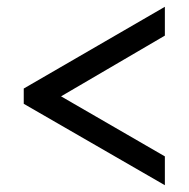

<svg xmlns="http://www.w3.org/2000/svg" viewBox="-20 -641 556 566"><path d="M466 -95 50 -335V-380L466 -621V-536L160 -357L466 -180Z"/></svg>

Font: Noto Serif Lao SemiCondensed Black
Style: Regular
Weight: 900
Width: 4
Designer: Monotype Design Team
Foundry: Monotype Imaging Inc.
Version: Version 2.003; ttfautohint (v1.8.4.7-5d5b)